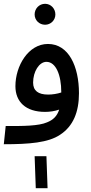

<svg xmlns="http://www.w3.org/2000/svg" viewBox="-20 -753 476 1009"><path d="M217 -623C247 -623 271 -647 271 -677C271 -708 247 -733 217 -733C186 -733 162 -708 162 -677C162 -647 186 -623 217 -623ZM0 5C133 5 234 -3 296 -45C365 -90 395 -165 395 -263C395 -404 341 -522 232 -522C129 -522 61 -407 61 -300C61 -219 114 -165 217 -165C242 -165 268 -169 291 -177C280 -143 260 -123 227 -110C184 -91 101 -90 10 -91ZM154 -319C154 -377 186 -428 224 -428C274 -428 302 -358 302 -269V-267C281 -260 256 -256 233 -256C181 -256 154 -276 154 -319ZM168 236H230L224 68H162Z"/></svg>

Font: Noto Sans Arabic UI SmCn Md
Style: Regular
Weight: 500
Width: 4
Designer: Monotype Design Team, Nadine Chahine and Nizar Qandah
Foundry: Monotype Imaging Inc.
Version: Version 2.010